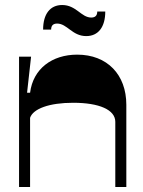

<svg xmlns="http://www.w3.org/2000/svg" viewBox="-20 -746 572 766"><path d="M56 0H100V-276C112 -312 176 -336 272 -336C376 -336 440 -308 440 -260V0H484V-328C484 -448 408 -528 288 -528C188 -528 112 -472 100 -376H88L104 -520H56ZM152 -628H184C184 -644 192 -652 208 -652C248 -652 268 -602 324 -602C372 -602 400 -638 400 -700H368C368 -684 360 -676 344 -676C304 -676 284 -726 228 -726C180 -726 152 -690 152 -628Z"/></svg>

Font: Ribes
Style: Bold
Weight: 900
Designer: Luigi Gorlero
Foundry: Collletttivo
Version: Version 2.100;Glyphs 3.1.2 (3151)